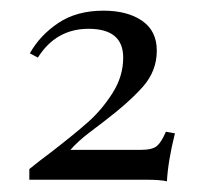

<svg xmlns="http://www.w3.org/2000/svg" viewBox="-20 -775 378 360"><path d="M274 -680Q274 -642 248 -612.5Q222 -583 172 -545Q168 -542 147 -526Q126 -510 112 -494H244Q266 -494 274.5 -501.5Q283 -509 291 -528L308 -525Q295 -473 293 -435Q281 -438 255 -438H35V-458Q52 -472 75 -489Q119 -523 145 -546Q171 -569 191 -600.5Q211 -632 211 -667Q211 -721 146 -721Q85 -721 51 -667L36 -675Q55 -709 89.5 -732Q124 -755 174 -755Q219 -755 246.5 -736Q274 -717 274 -680Z"/></svg>

Font: Playfair Display SC
Style: Regular
Weight: 400
Designer: Claus Eggers Sørensen
Foundry: Claus Eggers Sørensen
Version: Version 1.200; ttfautohint (v1.6)